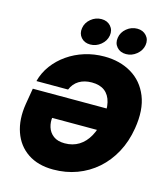

<svg xmlns="http://www.w3.org/2000/svg" viewBox="-137 -1058 1018 1173"><g transform="rotate(15 372.5 -472.0)"><path d="M309.6 10.3Q212.9 10.3 147.9 -33.7Q83 -77.6 56.2 -155.3Q29.3 -232.9 45.4 -333L62.5 -434.6H605.5L582 -293H187.5L223.6 -299.8Q218.3 -266.6 228 -234.9Q237.8 -203.1 264.4 -182.9Q291 -162.6 336.4 -162.6Q387.2 -162.6 425.8 -186.5Q464.4 -210.4 489.5 -255.6Q514.6 -300.8 525.4 -364.7Q535.6 -428.2 524.9 -473.1Q514.2 -518.1 483.4 -541.5Q452.6 -564.9 402.3 -564.9Q378.4 -564.9 358.2 -559.8Q337.9 -554.7 321 -544.4Q304.2 -534.2 292 -519.3Q279.8 -504.4 272 -485.4H71.8Q86.4 -541 120.6 -587.2Q154.8 -633.3 203.6 -667.2Q252.4 -701.2 311.5 -719.5Q370.6 -737.8 435.5 -737.8Q533.7 -737.8 607.2 -694.1Q680.7 -650.4 714.6 -566.7Q748.5 -482.9 728.5 -362.3Q714.4 -275.9 677.2 -207.3Q640.1 -138.7 584.7 -90.1Q529.3 -41.5 459.5 -15.6Q389.6 10.3 309.6 10.3ZM557.1 -786.1Q520 -786.1 498.8 -810.5Q477.5 -835 483.4 -870.1Q488.8 -905.3 518.3 -929.7Q547.9 -954.1 585 -954.1Q621.6 -954.1 643.3 -929.7Q665 -905.3 659.2 -870.1Q653.3 -835 623.5 -810.5Q593.8 -786.1 557.1 -786.1ZM330.6 -786.1Q293.9 -786.1 272.7 -810.5Q251.5 -835 257.3 -870.1Q262.7 -905.3 292.2 -929.7Q321.8 -954.1 358.9 -954.1Q395.5 -954.1 417.2 -929.7Q439 -905.3 433.1 -870.1Q427.2 -835 397.5 -810.5Q367.7 -786.1 330.6 -786.1Z"/></g></svg>

Font: Inter 17pt Black
Style: Italic
Weight: 900
Italic angle: -9.3988°
Version: Version 4.001;git-66647c0bb